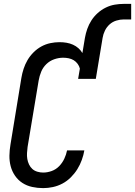

<svg xmlns="http://www.w3.org/2000/svg" viewBox="-20 -960 695 988"><path d="M202 8Q173 8 145.5 2Q118 -4 95.5 -18.5Q73 -33 57.5 -55.5Q42 -78 35 -104.5Q28 -131 28.5 -159.5Q29 -188 34 -217L90 -559Q94 -583 101.5 -606Q109 -629 121.5 -650.5Q134 -672 152.5 -690.5Q171 -709 193 -721Q215 -733 239 -738Q263 -743 286 -743Q305 -743 322.5 -740Q340 -737 355.5 -730Q371 -723 383.5 -712Q396 -701 404 -687L417 -765Q421 -788 429 -811Q437 -834 450.5 -855Q464 -876 483 -893Q502 -910 524.5 -921Q547 -932 570.5 -936Q594 -940 617 -940H655V-860H617Q598 -860 578.5 -854Q559 -848 544 -834.5Q529 -821 520 -802.5Q511 -784 508 -765L473 -554H382L391 -607Q388 -620 379.5 -631.5Q371 -643 359.5 -650Q348 -657 334 -660Q320 -663 305 -663Q282 -663 259 -655Q236 -647 218.5 -630Q201 -613 192 -591Q183 -569 179 -546L122 -204Q120 -188 119 -172.5Q118 -157 120.5 -142Q123 -127 129.5 -113.5Q136 -100 146.5 -90.5Q157 -81 172 -76.5Q187 -72 202 -72Q224 -72 246 -80Q268 -88 284.5 -105Q301 -122 311 -143.5Q321 -165 325 -186H414Q410 -162 401 -137Q392 -112 378 -89.5Q364 -67 344.5 -47.5Q325 -28 301.5 -15.5Q278 -3 252.5 2.5Q227 8 202 8Z"/></svg>

Font: Iosevka SS04 Medium Oblique
Style: Regular
Weight: 500
Italic angle: -9°
Monospace: yes
Designer: Belleve Invis
Foundry: Belleve Invis
Version: Version 19.0.0; ttfautohint (v1.8.4)